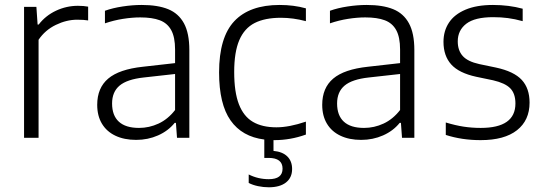

<svg xmlns="http://www.w3.org/2000/svg" viewBox="-20 -570 2247 794"><path d="M79.5 -541.5H130.5L135.5 -468.5H140Q168.5 -505.5 211.8 -525.8Q255 -546 302 -546Q326.5 -546 344.5 -542.5V-485.5Q327 -488.5 299.5 -488.5Q255 -488.5 210.8 -467Q166.5 -445.5 139.5 -405.5V0H79.5Z M763 -363V0H712L707.5 -62H702.5Q675.5 -28.5 633.5 -10Q591.5 8.5 543 8.5Q493.5 8.5 457.2 -8.8Q421 -26 401.5 -58.5Q382 -91 382 -136.5Q382 -206.5 427.5 -245Q473 -283.5 571 -294L704 -309V-365Q704 -416.5 688 -445.5Q672 -474.5 640.8 -486.2Q609.5 -498 560 -498Q526.5 -498 488.5 -492Q450.5 -486 414 -473.5V-525.5Q446 -537 486.8 -543.2Q527.5 -549.5 566 -549.5Q632.5 -549.5 675.5 -532Q718.5 -514.5 740.8 -473.5Q763 -432.5 763 -363ZM704 -115V-264L574 -249.5Q505.5 -242 474.5 -216Q443.5 -190 443.5 -142Q443.5 -92.5 471.5 -66.8Q499.5 -41 555 -41Q597 -41 635.8 -59Q674.5 -77 704 -115Z M948.5 -272.5Q948.5 -189 968 -138.8Q987.5 -88.5 1026 -66Q1064.5 -43.5 1123 -43.5Q1176 -43.5 1245 -67V-13.5Q1181 9.5 1115 9.5H1111V54Q1148.5 57.5 1168.2 77Q1188 96.5 1188 129Q1188 164.5 1162.8 184.5Q1137.5 204.5 1091.5 204.5Q1069.5 204.5 1047 199.8Q1024.5 195 1008.5 186.5V151.5Q1047.5 171 1091.5 171Q1148.5 171 1148.5 127.5Q1148.5 83 1090.5 83H1073V7Q981 -4.5 933.5 -72Q886 -139.5 886 -270.5Q886 -415.5 949 -482.5Q1012 -549.5 1136.5 -549.5Q1195 -549.5 1245 -535.5V-482.5Q1192 -496.5 1142 -496.5Q1075.5 -496.5 1033 -474.8Q990.5 -453 969.5 -403.8Q948.5 -354.5 948.5 -272.5Z M1693.5 -363V0H1642.5L1638 -62H1633Q1606 -28.5 1564 -10Q1522 8.5 1473.5 8.5Q1424 8.5 1387.8 -8.8Q1351.5 -26 1332 -58.5Q1312.5 -91 1312.5 -136.5Q1312.5 -206.5 1358 -245Q1403.5 -283.5 1501.5 -294L1634.5 -309V-365Q1634.5 -416.5 1618.5 -445.5Q1602.5 -474.5 1571.2 -486.2Q1540 -498 1490.5 -498Q1457 -498 1419 -492Q1381 -486 1344.5 -473.5V-525.5Q1376.5 -537 1417.2 -543.2Q1458 -549.5 1496.5 -549.5Q1563 -549.5 1606 -532Q1649 -514.5 1671.2 -473.5Q1693.5 -432.5 1693.5 -363ZM1634.5 -115V-264L1504.5 -249.5Q1436 -242 1405 -216Q1374 -190 1374 -142Q1374 -92.5 1402 -66.8Q1430 -41 1485.5 -41Q1527.5 -41 1566.2 -59Q1605 -77 1634.5 -115Z M1823.5 -12V-63.5Q1863 -51.5 1897.5 -46.2Q1932 -41 1968 -41Q2111.5 -41 2111.5 -142Q2111.5 -183 2090.2 -204.8Q2069 -226.5 2019 -238L1949.5 -252.5Q1878 -268 1846 -303.5Q1814 -339 1814 -397Q1814 -442 1836.5 -476.2Q1859 -510.5 1905 -530Q1951 -549.5 2018.5 -549.5Q2084.5 -549.5 2141.5 -534V-482.5Q2109 -491.5 2080.5 -495.2Q2052 -499 2019.5 -499Q1943.5 -499 1908.2 -471.8Q1873 -444.5 1873 -399Q1873 -361.5 1893.5 -338.5Q1914 -315.5 1962 -305L2031.5 -290.5Q2105.5 -274.5 2137.8 -239.5Q2170 -204.5 2170 -145.5Q2170 -72.5 2118 -31.5Q2066 9.5 1967.5 9.5Q1890 9.5 1823.5 -12Z"/></svg>

Font: Encode Sans Light
Style: Regular
Weight: 300
Designer: Multiple Designers
Foundry: Impallari Type
Version: Version 2.000